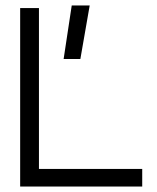

<svg xmlns="http://www.w3.org/2000/svg" viewBox="-20 -680 572 700"><path d="M241.5 -660H307L273 -465H212ZM498.5 0H53.5V-650.5H122V-64H498.5Z"/></svg>

Font: Overused Grotesk Book
Style: Regular
Weight: 375
Version: Version 0.004